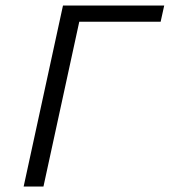

<svg xmlns="http://www.w3.org/2000/svg" viewBox="-20 -678 617 698"><path d="M66 0 209 -658H281L138 0ZM230 -599 242 -658H577L564 -599Z"/></svg>

Font: Ysabeau Infant
Style: Italic
Weight: 400
Italic angle: -12°
Designer: Christian Thalmann (Catharsis Fonts)
Version: Version 2.001;gftools[0.9.30]; featfreeze: ss01,ss02,lnum